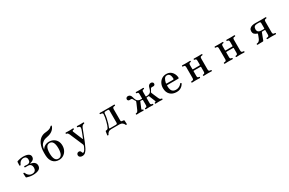

<svg xmlns="http://www.w3.org/2000/svg" viewBox="204 -2502 6675 4438"><g transform="rotate(-30 3541.5 -283.0)"><path d="M400 12Q353 12 308 2Q263 -8 244 -15Q237 -18 232.5 -20.5Q228 -23 227 -31Q227 -37 226 -51.5Q225 -66 224 -83Q223 -100 222.5 -113Q222 -126 222 -128Q222 -137 236 -139Q250 -141 253 -131Q261 -110 279 -84Q297 -58 326.5 -39Q356 -20 396 -20Q455 -20 479.5 -50.5Q504 -81 504 -127Q504 -173 478.5 -203Q453 -233 401 -233H329Q318 -233 318 -251Q318 -257 320.5 -262Q323 -267 330 -267Q332 -267 347 -266Q362 -265 379 -263.5Q396 -262 402 -262Q441 -262 464.5 -282Q488 -302 488 -356Q488 -391 465.5 -415Q443 -439 403 -439Q363 -439 335.5 -421.5Q308 -404 291.5 -379.5Q275 -355 267 -334Q266 -330 260 -328Q254 -326 249 -326Q236 -327 236 -337Q236 -340 237 -360Q238 -380 239 -401.5Q240 -423 240 -430Q241 -438 245.5 -440Q250 -442 257 -445Q267 -449 291 -455.5Q315 -462 345.5 -467Q376 -472 402 -472Q497 -472 546 -444.5Q595 -417 595 -367Q595 -329 577.5 -307Q560 -285 533.5 -273.5Q507 -262 480 -255Q475 -254 475 -250Q475 -246 480 -245Q513 -241 544 -227Q575 -213 595 -187.5Q615 -162 615 -121Q615 -50 556.5 -19Q498 12 400 12Z M1099 12Q1002 12 943 -50Q884 -112 877 -227Q868 -382 899.5 -483.5Q931 -585 994 -638Q1057 -691 1140 -697Q1193 -702 1226.5 -711Q1260 -720 1280 -733.5Q1300 -747 1314 -762Q1325 -773 1336 -767.5Q1347 -762 1340 -745Q1315 -681 1259 -641Q1203 -601 1125 -588Q1052 -577 1006.5 -545Q961 -513 939.5 -467Q918 -421 917 -368Q943 -417 991.5 -444.5Q1040 -472 1099 -472Q1164 -472 1216 -444Q1268 -416 1298.5 -364Q1329 -312 1329 -239Q1329 -165 1298.5 -108.5Q1268 -52 1216 -20Q1164 12 1099 12ZM1099 -21Q1216 -21 1216 -231Q1216 -332 1187.5 -385.5Q1159 -439 1099 -439Q1039 -439 1010.5 -385.5Q982 -332 982 -231Q982 -21 1099 -21Z M1609 203Q1569 203 1545.5 184Q1522 165 1522 135Q1522 108 1539 90Q1556 72 1584 72Q1607 72 1618.5 83Q1630 94 1635.5 108.5Q1641 123 1645.5 134Q1650 145 1660 145Q1675 145 1690 130Q1705 115 1717.5 93.5Q1730 72 1739 51.5Q1748 31 1752 21Q1758 6 1757.5 -4.5Q1757 -15 1750 -30Q1747 -37 1736 -62.5Q1725 -88 1709.5 -124.5Q1694 -161 1677 -201Q1660 -241 1644 -277.5Q1628 -314 1617.5 -339.5Q1607 -365 1604 -372Q1591 -400 1579 -413.5Q1567 -427 1547 -427Q1540 -427 1536 -432Q1532 -437 1532 -444Q1532 -460 1547 -460Q1558 -460 1585 -458.5Q1612 -457 1637 -457Q1654 -457 1674.5 -458Q1695 -459 1712 -459.5Q1729 -460 1736 -460Q1751 -460 1751 -444Q1751 -437 1747 -432Q1743 -427 1736 -427Q1713 -427 1705 -417Q1697 -407 1702 -393Q1705 -386 1716 -359.5Q1727 -333 1741.5 -297.5Q1756 -262 1770.5 -227.5Q1785 -193 1795 -169Q1805 -145 1806 -142Q1809 -135 1813.5 -135Q1818 -135 1820 -140Q1822 -147 1830 -167Q1838 -187 1848.5 -213.5Q1859 -240 1869 -267Q1879 -294 1887 -315.5Q1895 -337 1898 -345Q1911 -386 1897 -406.5Q1883 -427 1849 -427Q1842 -427 1838 -432Q1834 -437 1834 -444Q1834 -460 1849 -460Q1860 -460 1880.5 -458.5Q1901 -457 1927 -457Q1953 -457 1977 -458.5Q2001 -460 2011 -460Q2027 -460 2027 -444Q2027 -437 2023 -432Q2019 -427 2011 -427Q1991 -427 1969.5 -408.5Q1948 -390 1931 -343Q1928 -335 1916.5 -305Q1905 -275 1888.5 -234Q1872 -193 1856 -151.5Q1840 -110 1827.5 -78Q1815 -46 1810 -35Q1782 32 1754.5 86Q1727 140 1692.5 171.5Q1658 203 1609 203Z M2358 85Q2352 84 2347.5 80.5Q2343 77 2344 73Q2345 69 2348 49.5Q2351 30 2354.5 8.5Q2358 -13 2359 -20Q2362 -35 2376 -35Q2399 -35 2412 -43Q2425 -51 2434 -67Q2447 -90 2460.5 -130Q2474 -170 2486 -217Q2498 -264 2506 -310.5Q2514 -357 2515 -394Q2515 -409 2502 -418.5Q2489 -428 2455 -428Q2440 -428 2440 -444Q2440 -460 2455 -460Q2466 -460 2492 -459Q2518 -458 2548 -458H2730Q2759 -458 2791.5 -459Q2824 -460 2834 -460Q2849 -460 2849 -444Q2849 -428 2834 -428Q2798 -428 2786.5 -414.5Q2775 -401 2775 -372V-68Q2775 -47 2796.5 -41Q2818 -35 2844 -35Q2860 -35 2861 -20Q2862 -13 2863 9Q2864 31 2865 50.5Q2866 70 2866 73Q2866 83 2852 85Q2836 87 2833 77Q2822 44 2791.5 20.5Q2761 -3 2712 -3H2498Q2449 -3 2418.5 20.5Q2388 44 2377 77Q2374 87 2358 85ZM2479 -35H2634Q2657 -35 2666 -44Q2675 -53 2675 -74V-399Q2675 -426 2647 -426H2594Q2569 -426 2558.5 -418.5Q2548 -411 2546 -387Q2543 -332 2530 -269.5Q2517 -207 2499.5 -149.5Q2482 -92 2464 -52Q2461 -45 2465.5 -40Q2470 -35 2479 -35Z M3175 0Q3160 0 3160 -17Q3160 -33 3175 -33Q3196 -33 3210 -45.5Q3224 -58 3237 -87Q3240 -95 3250.5 -118.5Q3261 -142 3273.5 -171Q3286 -200 3297 -225.5Q3308 -251 3312 -263Q3318 -279 3309 -290Q3291 -313 3276 -346Q3266 -366 3253.5 -371.5Q3241 -377 3206 -373Q3180 -370 3163.5 -385.5Q3147 -401 3150 -424Q3152 -444 3168 -458Q3184 -472 3209 -472Q3237 -472 3260 -454Q3283 -436 3293 -397Q3305 -349 3320.5 -317Q3336 -285 3366.5 -269.5Q3397 -254 3455 -254Q3466 -254 3466 -265V-377Q3466 -409 3455 -418Q3444 -427 3422 -427Q3415 -427 3411 -432Q3407 -437 3407 -444Q3407 -460 3422 -460Q3433 -460 3461.5 -459Q3490 -458 3515 -458Q3541 -458 3568.5 -459Q3596 -460 3608 -460Q3623 -460 3623 -444Q3623 -437 3619.5 -432Q3616 -427 3608 -427Q3586 -427 3574.5 -418Q3563 -409 3563 -377V-265Q3563 -254 3575 -254Q3633 -254 3663.5 -269.5Q3694 -285 3709.5 -317Q3725 -349 3737 -397Q3746 -436 3769.5 -454Q3793 -472 3820 -472Q3846 -472 3862.5 -458Q3879 -444 3880 -424Q3883 -401 3866.5 -385.5Q3850 -370 3823 -373Q3789 -377 3776 -371.5Q3763 -366 3754 -346Q3737 -311 3720 -290Q3712 -279 3718 -263Q3723 -251 3733.5 -225.5Q3744 -200 3756.5 -171Q3769 -142 3779.5 -118.5Q3790 -95 3793 -87Q3806 -58 3820 -45.5Q3834 -33 3855 -33Q3870 -33 3870 -17Q3870 0 3855 0Q3844 0 3820.5 -1.5Q3797 -3 3771 -3Q3746 -3 3718.5 -1.5Q3691 0 3680 0Q3665 0 3665 -17Q3665 -33 3680 -33Q3698 -33 3701 -42.5Q3704 -52 3698 -64L3635 -219Q3629 -233 3618 -231Q3606 -230 3596.5 -228.5Q3587 -227 3575 -227Q3563 -227 3563 -216V-83Q3563 -52 3575.5 -42.5Q3588 -33 3610 -33Q3624 -33 3624 -17Q3624 0 3610 0Q3597 0 3569 -1.5Q3541 -3 3515 -3Q3490 -3 3461 -1.5Q3432 0 3421 0Q3405 0 3405 -17Q3405 -33 3421 -33Q3443 -33 3454.5 -42.5Q3466 -52 3466 -83V-216Q3466 -227 3455 -227Q3443 -227 3433 -228.5Q3423 -230 3412 -231Q3400 -232 3396 -219L3332 -64Q3326 -52 3329 -42.5Q3332 -33 3350 -33Q3365 -33 3365 -17Q3365 0 3350 0Q3340 0 3312 -1.5Q3284 -3 3258 -3Q3233 -3 3209.5 -1.5Q3186 0 3175 0Z M4239 12Q4130 12 4066.5 -51Q4003 -114 4003 -224Q4003 -293 4031.5 -349Q4060 -405 4111.5 -438.5Q4163 -472 4232 -472Q4285 -472 4323.5 -451.5Q4362 -431 4387 -398Q4412 -365 4424.5 -327Q4437 -289 4437 -253Q4437 -237 4418 -237H4129Q4115 -237 4115 -222Q4115 -153 4131.5 -114Q4148 -75 4178.5 -58.5Q4209 -42 4249 -42Q4301 -42 4340 -64.5Q4379 -87 4401 -118Q4411 -132 4425 -122Q4438 -114 4429 -98Q4414 -71 4389 -46Q4364 -21 4327.5 -4.5Q4291 12 4239 12ZM4135 -276H4304Q4323 -276 4323 -294Q4323 -333 4314.5 -365.5Q4306 -398 4286 -417.5Q4266 -437 4230 -437Q4183 -437 4158 -397Q4133 -357 4120 -292Q4117 -276 4135 -276Z M4654 0Q4639 0 4639 -17Q4639 -33 4654 -33Q4691 -33 4702 -46Q4713 -59 4713 -87V-373Q4713 -402 4702 -415Q4691 -428 4654 -428Q4639 -428 4639 -444Q4639 -460 4654 -460Q4662 -460 4681.5 -459.5Q4701 -459 4723.5 -458.5Q4746 -458 4763 -458Q4789 -458 4818 -459Q4847 -460 4857 -460Q4872 -460 4872 -444Q4872 -428 4857 -428Q4831 -428 4821.5 -415.5Q4812 -403 4812 -371V-267Q4812 -257 4825 -257H4999Q5012 -257 5012 -267V-371Q5012 -403 5002 -415.5Q4992 -428 4966 -428Q4951 -428 4951 -444Q4951 -460 4966 -460Q4977 -460 5007 -459Q5037 -458 5062 -458Q5079 -458 5101 -458.5Q5123 -459 5142 -459.5Q5161 -460 5168 -460Q5184 -460 5184 -444Q5184 -428 5168 -428Q5132 -428 5122 -415Q5112 -402 5112 -373V-87Q5112 -59 5123 -46Q5134 -33 5170 -33Q5186 -33 5186 -17Q5186 0 5170 0Q5164 0 5144.5 -1Q5125 -2 5102 -2.5Q5079 -3 5062 -3Q5037 -3 5007 -1.5Q4977 0 4966 0Q4951 0 4951 -17Q4951 -33 4966 -33Q4992 -33 5002 -45.5Q5012 -58 5012 -89V-209Q5012 -219 4999 -219H4825Q4812 -219 4812 -209V-81Q4812 -55 4823 -44Q4834 -33 4857 -33Q4872 -33 4872 -17Q4872 0 4857 0Q4847 0 4818 -1.5Q4789 -3 4763 -3Q4746 -3 4723.5 -2.5Q4701 -2 4681.5 -1Q4662 0 4654 0Z M5526 0Q5511 0 5511 -17Q5511 -33 5526 -33Q5563 -33 5574 -46Q5585 -59 5585 -87V-373Q5585 -402 5574 -415Q5563 -428 5526 -428Q5511 -428 5511 -444Q5511 -460 5526 -460Q5534 -460 5553.5 -459.5Q5573 -459 5595.5 -458.5Q5618 -458 5635 -458Q5661 -458 5690 -459Q5719 -460 5729 -460Q5744 -460 5744 -444Q5744 -428 5729 -428Q5703 -428 5693.5 -415.5Q5684 -403 5684 -371V-267Q5684 -257 5697 -257H5871Q5884 -257 5884 -267V-371Q5884 -403 5874 -415.5Q5864 -428 5838 -428Q5823 -428 5823 -444Q5823 -460 5838 -460Q5849 -460 5879 -459Q5909 -458 5934 -458Q5951 -458 5973 -458.5Q5995 -459 6014 -459.5Q6033 -460 6040 -460Q6056 -460 6056 -444Q6056 -428 6040 -428Q6004 -428 5994 -415Q5984 -402 5984 -373V-87Q5984 -59 5995 -46Q6006 -33 6042 -33Q6058 -33 6058 -17Q6058 0 6042 0Q6036 0 6016.5 -1Q5997 -2 5974 -2.5Q5951 -3 5934 -3Q5909 -3 5879 -1.5Q5849 0 5838 0Q5823 0 5823 -17Q5823 -33 5838 -33Q5864 -33 5874 -45.5Q5884 -58 5884 -89V-209Q5884 -219 5871 -219H5697Q5684 -219 5684 -209V-81Q5684 -55 5695 -44Q5706 -33 5729 -33Q5744 -33 5744 -17Q5744 0 5729 0Q5719 0 5690 -1.5Q5661 -3 5635 -3Q5618 -3 5595.5 -2.5Q5573 -2 5553.5 -1Q5534 0 5526 0Z M6403 0Q6388 0 6388 -17Q6388 -33 6403 -33Q6452 -33 6483 -87Q6488 -96 6495.5 -113.5Q6503 -131 6510.5 -150.5Q6518 -170 6524 -187Q6530 -204 6532 -211Q6535 -223 6529 -225Q6477 -242 6451.5 -269Q6426 -296 6426 -340Q6426 -383 6449 -409.5Q6472 -436 6510.5 -448Q6549 -460 6597 -460Q6611 -460 6651.5 -459Q6692 -458 6772 -458Q6789 -458 6810 -458.5Q6831 -459 6849.5 -459.5Q6868 -460 6875 -460Q6890 -460 6890 -444Q6890 -437 6886 -432Q6882 -427 6875 -427Q6844 -427 6833.5 -413.5Q6823 -400 6823 -371V-89Q6823 -61 6833.5 -47Q6844 -33 6882 -33Q6898 -33 6898 -17Q6898 0 6882 0Q6875 0 6855 -1Q6835 -2 6812 -2.5Q6789 -3 6772 -3Q6755 -3 6732.5 -2.5Q6710 -2 6691 -1Q6672 0 6665 0Q6650 0 6650 -17Q6650 -33 6665 -33Q6703 -33 6713 -47Q6723 -61 6723 -89V-201Q6723 -212 6711 -212H6647Q6639 -212 6636 -209.5Q6633 -207 6631 -202Q6629 -197 6621.5 -177.5Q6614 -158 6604 -132Q6594 -106 6584.5 -80.5Q6575 -55 6568 -36.5Q6561 -18 6560 -15Q6553 -3 6538 -3H6508Q6491 -3 6469.5 -2.5Q6448 -2 6429.5 -1Q6411 0 6403 0ZM6643 -242H6708Q6723 -242 6723 -256V-390Q6723 -426 6690 -426H6632Q6535 -426 6535 -334Q6535 -287 6563.5 -264.5Q6592 -242 6643 -242Z"/></g></svg>

Font: Zen Old Mincho
Style: Bold
Weight: 700
Designer: Yoshimichi Ohira
Foundry: Positype
Version: Version 1.500